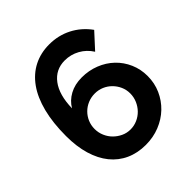

<svg xmlns="http://www.w3.org/2000/svg" viewBox="-196 -852 998 998"><g transform="rotate(-45 303.5 -352.5)"><path d="M567 -237Q567 -185 547 -140Q527 -95 492 -61.5Q457 -28 409.5 -9Q362 10 307 10Q247 10 198.5 -12Q150 -34 116 -76Q82 -118 64 -178.5Q46 -239 46 -316Q46 -413 65 -487.5Q84 -562 120 -612.5Q156 -663 207 -689Q258 -715 321 -715Q388 -715 444.5 -686Q501 -657 540 -603L463 -519Q439 -557 401 -578Q363 -599 319 -599Q252 -599 212 -546Q172 -493 170 -396Q191 -432 229.5 -453Q268 -474 319 -474Q371 -474 416.5 -456Q462 -438 495.5 -406Q529 -374 548 -330.5Q567 -287 567 -237ZM308 -103Q334 -103 358 -113.5Q382 -124 400 -142.5Q418 -161 428.5 -185.5Q439 -210 439 -237Q439 -264 428.5 -287.5Q418 -311 400 -329Q382 -347 358.5 -357Q335 -367 308 -367Q281 -367 257 -357Q233 -347 215 -329Q197 -311 187 -287.5Q177 -264 177 -237Q177 -210 187.5 -185.5Q198 -161 216 -143Q234 -125 257.5 -114Q281 -103 308 -103Z"/></g></svg>

Font: PTCRaleway
Style: Bold
Weight: 700
Designer: Matt McInerney, Pablo Impallari, Rodrigo Fuenzalida
Foundry: Matt McInerney, Pablo Impallari, Rodrigo Fuenzalida
Version: Version 3.000g; ttfautohint (v1.5) -l 8 -r 28 -G 28 -x 14 -D